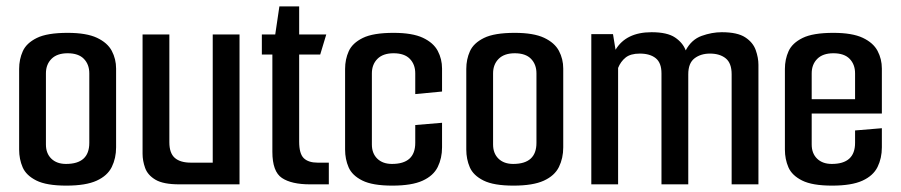

<svg xmlns="http://www.w3.org/2000/svg" viewBox="-20 -578 2825 602"><path d="M188 4Q126 4 94 -12Q62 -28 51 -53.5Q40 -79 40 -109V-362Q40 -392 51.5 -417.5Q63 -443 95.5 -459Q128 -475 192 -475Q251 -475 284 -459.5Q317 -444 330.5 -418.5Q344 -393 344 -363V-116Q344 -82 330.5 -54.5Q317 -27 283 -11.5Q249 4 188 4ZM187 -64Q260 -64 260 -130V-348Q260 -376 243 -393.5Q226 -411 192 -411Q159 -411 141.5 -393.5Q124 -376 124 -348V-125Q124 -97 141 -80.5Q158 -64 187 -64Z M542 0Q492 0 467.5 -14.5Q443 -29 435 -51.5Q427 -74 427 -96V-470H511V-132Q511 -98 528 -83Q545 -68 579 -68H647V-470H731V0Z M952 0Q894 0 864 -20Q834 -40 834 -102V-407H801V-470H843L856 -558H918V-470H1003L984 -407H918V-134Q918 -96 932.5 -82Q947 -68 976 -68H1011V0Z M1210 4Q1148 4 1116 -12Q1084 -28 1073 -53.5Q1062 -79 1062 -109V-362Q1062 -392 1073.5 -417.5Q1085 -443 1117.5 -459Q1150 -475 1214 -475Q1273 -475 1306 -459.5Q1339 -444 1352.5 -418.5Q1366 -393 1366 -363V-291L1282 -283V-348Q1282 -376 1265 -393.5Q1248 -411 1214 -411Q1181 -411 1163.5 -393.5Q1146 -376 1146 -348V-125Q1146 -97 1163 -80.5Q1180 -64 1209 -64Q1282 -64 1282 -130V-186L1366 -193V-116Q1366 -82 1352.5 -54.5Q1339 -27 1305 -11.5Q1271 4 1210 4Z M1590 4Q1528 4 1496 -12Q1464 -28 1453 -53.5Q1442 -79 1442 -109V-362Q1442 -392 1453.5 -417.5Q1465 -443 1497.5 -459Q1530 -475 1594 -475Q1653 -475 1686 -459.5Q1719 -444 1732.5 -418.5Q1746 -393 1746 -363V-116Q1746 -82 1732.5 -54.5Q1719 -27 1685 -11.5Q1651 4 1590 4ZM1589 -64Q1662 -64 1662 -130V-348Q1662 -376 1645 -393.5Q1628 -411 1594 -411Q1561 -411 1543.5 -393.5Q1526 -376 1526 -348V-125Q1526 -97 1543 -80.5Q1560 -64 1589 -64Z M1834 0V-471H1902L1910 -422Q1943 -477 2023 -477Q2072 -477 2096.5 -460.5Q2121 -444 2130 -420Q2148 -454 2180 -465.5Q2212 -477 2243 -477Q2292 -477 2316.5 -461Q2341 -445 2349.5 -421Q2358 -397 2358 -375V0H2274V-345Q2274 -380 2255.5 -395Q2237 -410 2206 -410Q2177 -410 2157.5 -395Q2138 -380 2138 -345V0H2054V-348Q2054 -381 2036 -395.5Q2018 -410 1986 -410Q1957 -410 1941.5 -397.5Q1926 -385 1918 -365V0Z M2589 4Q2527 4 2495 -12Q2463 -28 2452 -53.5Q2441 -79 2441 -109V-362Q2441 -392 2452.5 -417.5Q2464 -443 2496.5 -459Q2529 -475 2593 -475Q2652 -475 2685 -459.5Q2718 -444 2731.5 -418.5Q2745 -393 2745 -363V-222H2525V-125Q2525 -97 2542 -80.5Q2559 -64 2588 -64Q2661 -64 2661 -130V-169L2745 -176V-116Q2745 -82 2731.5 -54.5Q2718 -27 2684 -11.5Q2650 4 2589 4ZM2525 -348V-267H2661V-348Q2661 -376 2644 -393.5Q2627 -411 2593 -411Q2560 -411 2542.5 -393.5Q2525 -376 2525 -348Z"/></svg>

Font: Smooch Sans SemiBold
Style: Bold
Weight: 600
Designer: Robert E. Leuschke
Foundry: Robert E. Leuschke
Version: Version 1.010; ttfautohint (v1.8.3)